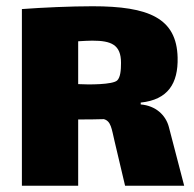

<svg xmlns="http://www.w3.org/2000/svg" viewBox="-20 -594 620 614"><path d="M520 -188C510 -226 478 -256 430 -260V-266C517 -275 550 -327 548 -410C545 -536 456 -574 276 -574C206 -574 117 -570 50 -565V0H230V-212C257 -212 284 -212 312 -213C335 -207 337 -182 346 -144L380 0H569ZM230 -325V-462C247 -463 262 -464 275 -464C336 -464 367 -451 367 -393C367 -369 365 -347 355 -337C341 -323 263 -323 230 -325Z"/></svg>

Font: FilmFarsi Display
Style: Regular
Weight: 400
Designer: Borna Izadpanah
Foundry: Borna Izadpanah
Version: Version 1.000;PS 001.000;hotconv 1.0.88;makeotf.lib2.5.64775